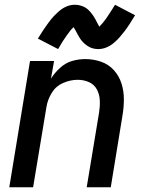

<svg xmlns="http://www.w3.org/2000/svg" viewBox="-20 -786 616 806"><path d="M19 0H119L175 -337Q180 -368 197.5 -396.5Q215 -425 245.5 -438Q276 -451 306 -451Q332 -451 354 -441Q376 -431 387 -410Q398 -389 399 -364Q400 -339 396 -314L344 0H445L494 -300Q500 -335 500 -369.5Q500 -404 490 -435.5Q480 -467 458 -491.5Q436 -516 404 -527Q372 -538 338 -538Q310 -538 282.5 -530Q255 -522 232.5 -501.5Q210 -481 194 -456L207 -530H106ZM393 -580Q410 -580 427 -587Q444 -594 458.5 -606.5Q473 -619 482.5 -630Q492 -641 502.5 -654.5Q513 -668 524 -685Q535 -702 547 -722L463 -766Q452 -749 443 -734.5Q434 -720 426 -709Q418 -698 412 -690.5Q406 -683 397 -674Q393 -681 388.5 -689.5Q384 -698 380.5 -705Q377 -712 371.5 -720Q366 -728 360 -735Q354 -742 347 -748Q340 -754 331 -758Q322 -762 313 -764Q304 -766 294 -766Q276 -766 259.5 -759Q243 -752 228.5 -739.5Q214 -727 204 -716Q194 -705 184 -691.5Q174 -678 162.5 -661Q151 -644 139 -624L224 -580Q234 -598 243 -612Q252 -626 260 -637Q268 -648 274 -656Q280 -664 289 -672Q293 -666 297.5 -657.5Q302 -649 306 -641.5Q310 -634 315 -626Q320 -618 326.5 -611Q333 -604 340 -598.5Q347 -593 355.5 -588.5Q364 -584 373.5 -582Q383 -580 393 -580Z"/></svg>

Font: Iosevka Sparkle Medium
Style: Italic
Weight: 500
Italic angle: -9°
Designer: Belleve Invis
Foundry: Belleve Invis
Version: Version 4.5.0; ttfautohint (v1.8.3)